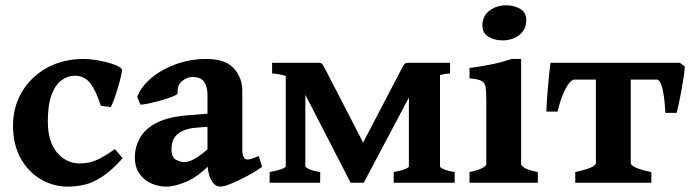

<svg xmlns="http://www.w3.org/2000/svg" viewBox="-20 -692 2613 727"><path d="M444.3 -92.8Q401.9 -45.4 366.2 -22.5Q330.6 0.5 299.1 7.6Q267.6 14.6 236.8 14.6Q182.1 14.6 134.8 -12.9Q87.4 -40.5 58.3 -92.5Q29.3 -144.5 29.3 -216.8Q29.3 -287.1 63.2 -344.2Q97.2 -401.4 157.7 -435.1Q218.3 -468.8 297.9 -468.8Q319.3 -468.8 348.9 -463.9Q378.4 -459 404.8 -450.4Q431.2 -441.9 441.9 -430.2Q442.9 -424.3 438.2 -404.1Q433.6 -383.8 426.3 -359.1Q418.9 -334.5 411.4 -314Q403.8 -293.5 399.4 -286.6L361.8 -291.5Q343.3 -349.6 321.3 -377.4Q299.3 -405.3 263.7 -405.3Q236.8 -405.3 213.4 -388.4Q189.9 -371.6 175.5 -333.7Q161.1 -295.9 161.1 -231.9Q161.1 -156.2 195.8 -114.7Q230.5 -73.2 281.7 -73.2Q300.3 -73.2 318.1 -76.9Q335.9 -80.6 358.9 -92.3Q381.8 -104 415.5 -127.4Z M814 14.6Q793 14.6 779.3 -11Q765.6 -36.6 765.6 -80.1V-333Q765.6 -362.3 753.4 -381.3Q741.2 -400.4 708 -400.4Q687.5 -400.4 668.7 -384.3Q649.9 -368.2 652.8 -338.9Q653.3 -334.5 634.3 -326.7Q615.2 -318.8 588.6 -311.5Q562 -304.2 539.6 -299.6Q517.1 -294.9 511.2 -296.4L499.5 -325.2Q515.6 -366.2 555.4 -398.7Q595.2 -431.2 649.2 -450Q703.1 -468.8 761.2 -468.8Q833 -468.8 865.2 -433.3Q897.5 -397.9 897.5 -347.7V-126Q897.5 -87.9 917 -87.9Q923.8 -87.9 932.1 -90.6Q940.4 -93.3 960 -101.1L972.2 -59.6Q944.8 -40.5 912.8 -23.7Q880.9 -6.8 854 3.9Q827.1 14.6 814 14.6ZM609.4 14.6Q581.1 14.6 553.7 2.9Q526.4 -8.8 508.5 -33.4Q490.7 -58.1 490.7 -95.7Q490.7 -134.3 509 -168.2Q527.3 -202.1 569.8 -225.3Q612.3 -248.5 685.1 -254.9L824.2 -266.6L829.1 -216.8L722.2 -208.5Q679.2 -205.1 654.3 -185.8Q629.4 -166.5 629.4 -126.5Q629.4 -95.2 647 -86.7Q664.6 -78.1 677.2 -78.1Q692.9 -78.1 714.8 -89.4Q736.8 -100.6 775.4 -134.8L779.3 -74.2Q733.4 -24.9 688 -5.1Q642.6 14.6 609.4 14.6Z M1470.7 0V-40.5Q1498 -45.4 1513.2 -51.5Q1528.3 -57.6 1528.3 -62.5V-417L1646 -437.5V-62.5Q1646 -58.1 1659.4 -51.8Q1672.9 -45.4 1701.7 -40.5V0ZM1684.1 -413.6Q1670.4 -413.6 1649.9 -408.9Q1629.4 -404.3 1608.2 -397Q1586.9 -389.6 1570.8 -381.1Q1554.7 -372.6 1550.3 -364.3L1357.4 0H1341.3L1335.4 -114.7L1496.6 -423.8Q1507.8 -445.8 1512 -450Q1516.1 -454.1 1522.5 -454.1H1684.1ZM1356 0H1307.6L1124 -356.9Q1112.8 -378.9 1091.3 -391.1Q1069.8 -403.3 1047.4 -408.4Q1024.9 -413.6 1010.3 -413.6V-454.1H1189Q1196.3 -454.1 1200.7 -448.7Q1205.1 -443.4 1214.8 -423.8L1374 -115.2ZM1001 0V-40.5Q1028.3 -45.4 1045.2 -51.5Q1062 -57.6 1062 -62.5V-431.2L1136.2 -439.9V-62.5Q1136.2 -58.1 1149.9 -51.8Q1163.6 -45.4 1192.4 -40.5V0Z M1972.7 -615.7Q1972.7 -581.1 1947 -560.1Q1921.4 -539.1 1882.3 -539.1Q1853.5 -539.1 1830.1 -552.5Q1806.6 -565.9 1806.6 -595.7Q1806.6 -630.9 1833 -651.4Q1859.4 -671.9 1897 -671.9Q1925.3 -671.9 1949 -658.9Q1972.7 -646 1972.7 -615.7ZM1757.8 0V-40.5Q1791 -47.4 1806.2 -55.7Q1821.3 -64 1821.3 -70.3V-312.5Q1821.3 -346.2 1818.6 -362.8Q1815.9 -379.4 1802.7 -386Q1789.6 -392.6 1757.8 -395.5V-434.6Q1803.2 -440.4 1842.3 -448.5Q1881.3 -456.5 1917 -468.8H1953.1V-70.3Q1953.1 -64.5 1967 -55.9Q1981 -47.4 2016.6 -40.5V0Z M2572.8 -440.4Q2572.3 -423.8 2568.4 -398.4Q2564.5 -373 2559.6 -346.2Q2554.7 -319.3 2549.8 -297.1Q2544.9 -274.9 2542 -264.6H2499.5Q2498 -295.4 2494.1 -324.5Q2490.2 -353.5 2483.6 -372.1Q2477.1 -390.6 2466.8 -390.6H2315.9L2327.6 -454.1H2554.7ZM2155.3 -390.6Q2140.1 -390.6 2121.8 -356.7Q2103.5 -322.8 2091.3 -269.5H2048.8Q2048.8 -280.3 2050.3 -303.7Q2051.8 -327.1 2054.2 -355.7Q2056.6 -384.3 2059.3 -410.9Q2062 -437.5 2064.5 -454.1H2312.5L2275.4 -390.6ZM2158.2 0V-40.5Q2191.4 -47.4 2213.9 -56.2Q2236.3 -64.9 2236.3 -75.2V-403.3Q2236.3 -409.2 2222.4 -411.1Q2208.5 -413.1 2172.9 -413.6V-454.1H2431.6V-413.6Q2398.9 -413.1 2383.5 -411.6Q2368.2 -410.2 2368.2 -403.3V-75.2Q2368.2 -65.9 2389.4 -56.6Q2410.6 -47.4 2446.3 -40.5V0Z"/></svg>

Font: Gentium Book Plus
Style: Bold
Weight: 700
Designer: Victor Gaultney, Annie Olsen, Iska Routamaa, Becca Hirsbrunner
Foundry: SIL International
Version: Version 6.101